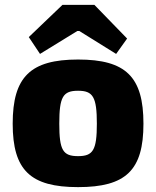

<svg xmlns="http://www.w3.org/2000/svg" viewBox="-20 -755 640 787"><path d="M367 -735H236L98 -603L144 -534L297 -628H305L456 -534L501 -597ZM300 -511C105 -511 32 -440 32 -248C32 -57 105 12 300 12C496 12 568 -57 568 -248C568 -440 496 -511 300 -511ZM300 -383C361 -383 377 -358 377 -248C377 -139 361 -115 300 -115C238 -115 223 -139 223 -248C223 -358 238 -383 300 -383Z"/></svg>

Font: Exo 2 Extra Bold
Style: Regular
Weight: 800
Designer: Natanael Gama
Version: Version 1.001;PS 001.001;hotconv 1.0.88;makeotf.lib2.5.64775